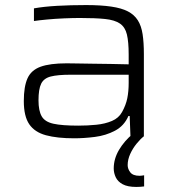

<svg xmlns="http://www.w3.org/2000/svg" viewBox="-20 -538 698 758"><path d="M273 8Q206 8 161.5 -4Q117 -16 95.5 -47.5Q74 -79 74 -139Q74 -196 88.5 -228.5Q103 -261 140 -274.5Q177 -288 243 -288Q255 -288 282 -287.5Q309 -287 345 -286.5Q381 -286 418.5 -285.5Q456 -285 488 -284V-322Q488 -373 481 -402Q474 -431 453.5 -445Q433 -459 395 -463Q357 -467 295 -467Q268 -467 233 -465.5Q198 -464 166 -461Q134 -458 114 -455V-505Q153 -512 206 -515Q259 -518 320 -518Q378 -518 419 -512Q460 -506 485 -493Q510 -480 524 -458Q538 -436 543 -403Q548 -370 548 -325V0H495L492 -80H487Q470 -41 434 -22Q398 -3 355 2.5Q312 8 273 8ZM289 -42Q326 -42 360.5 -45.5Q395 -49 422 -60.5Q449 -72 462 -96Q477 -123 482.5 -150Q488 -177 488 -211V-243H259Q208 -243 180.5 -236Q153 -229 142.5 -207.5Q132 -186 132 -142Q132 -101 144.5 -79Q157 -57 191 -49.5Q225 -42 289 -42ZM518 200Q484 200 464.5 189.5Q445 179 437 162Q429 145 429 127Q429 89 450 53.5Q471 18 505 -10L548 0Q534 11 519 29.5Q504 48 494 70Q484 92 484 114Q484 129 494.5 142.5Q505 156 531 156Q535 156 538.5 155.5Q542 155 549 154V198Q541 199 533.5 199.5Q526 200 518 200Z"/></svg>

Font: Saira Expanded Light
Style: Regular
Weight: 300
Width: 7
Designer: Hector Gatti with collaboration of the Omnibus-Type team
Foundry: Omnibus-Type
Version: Version 1.101